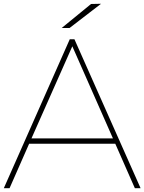

<svg xmlns="http://www.w3.org/2000/svg" viewBox="-30 -983 754 1003"><path d="M292.2 -836.7 445.6 -962.2 497.8 -963.3 333.3 -836.7ZM122.2 -232.2 20 0H-10L334.4 -777.8H358.9L704.4 0H674.4L572.2 -232.2ZM347.8 -741.1 134.4 -260H560Z"/></svg>

Font: Paperlogy 1 Thin
Style: Regular
Weight: 250
Designer: redesigned by Lee Juim, glyphs from Gmarket Sans & Montserrat
Foundry: PT&
Version: Version 1.001